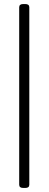

<svg xmlns="http://www.w3.org/2000/svg" viewBox="-20 -790 240 950"><path d="M95 140Q75 140 75 124V-754Q75 -770 95 -770H105Q125 -770 125 -754V124Q125 140 105 140Z"/></svg>

Font: Asap Condensed Light
Style: Regular
Weight: 300
Width: 3
Designer: Pablo Cosgaya
Foundry: Omnibus-Type
Version: Version 3.001; ttfautohint (v1.8.4.7-5d5b)